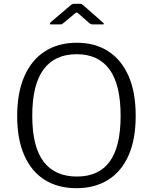

<svg xmlns="http://www.w3.org/2000/svg" viewBox="-20 -976 802 1006"><path d="M381 10Q284 10 214.5 -33.5Q145 -77 107.5 -161.5Q70 -246 70 -367Q70 -491 108 -577Q146 -663 216 -707.5Q286 -752 382 -752Q478 -752 547 -707.5Q616 -663 653.5 -578Q691 -493 691 -369Q691 -247 654 -162.5Q617 -78 547 -34Q477 10 381 10ZM383 -51Q497 -51 554.5 -129Q612 -207 612 -369Q612 -533 553.5 -612.5Q495 -692 382 -692Q267 -692 208 -612Q149 -532 149 -369Q149 -207 208.5 -129Q268 -51 383 -51ZM448 -855 392 -904Q385 -911 382.5 -911Q380 -911 371 -904L312 -855Q306 -850 303.5 -849Q301 -848 295 -848H248Q242 -848 241.5 -851.5Q241 -855 245 -859L347 -946Q352 -950 356.5 -953Q361 -956 369 -956H400Q407 -956 410.5 -952.5Q414 -949 418 -947L518 -859Q531 -848 517 -848H465Q461 -848 457 -849.5Q453 -851 448 -855Z"/></svg>

Font: Libre Franklin Light
Style: Regular
Weight: 300
Designer: Pablo Impallari, Rodrigo Fuenzalida, Nhung Nguyen
Foundry: Impallari Type
Version: Version 3.000